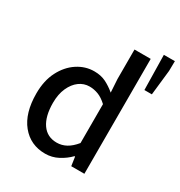

<svg xmlns="http://www.w3.org/2000/svg" viewBox="-181 -888 962 1026"><g transform="rotate(30 300.0 -375.5)"><path d="M246 12Q155 12 100 -55.5Q45 -123 45 -244Q45 -323 74.5 -380.5Q104 -438 152 -469.5Q200 -501 255 -501Q296 -501 326.5 -486Q357 -471 387 -446L382 -527V-709H482V0H401L393 -55H389Q362 -27 325 -7.5Q288 12 246 12ZM270 -70Q301 -70 328.5 -85Q356 -100 382 -132V-372Q354 -398 327.5 -408Q301 -418 274 -418Q239 -418 210.5 -397Q182 -376 164.5 -337Q147 -298 147 -245Q147 -162 179 -116Q211 -70 270 -70ZM536 -548 532 -763H600L599 -702L582 -548Z"/></g></svg>

Font: Mada Medium
Style: Regular
Weight: 500
Designer: Khaled Hosny
Version: Version 1.5